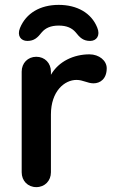

<svg xmlns="http://www.w3.org/2000/svg" viewBox="-20 -768 464 788"><path d="M189 -61V-298C189 -394 245 -440 294 -440C321 -440 339 -426 364 -426C391 -426 418 -444 418 -488C418 -519 387 -545 347 -545C284 -545 221 -517 189 -461V-474C189 -509 164 -535 129 -535C94 -535 69 -509 69 -474V-61C69 -26 94 0 129 0C164 0 189 -26 189 -61ZM62 -653C49 -621 66 -600 92 -600C120 -600 134 -613 152 -636C167 -653 188 -663 221 -663C254 -663 275 -653 290 -636C308 -613 322 -600 350 -600C376 -600 393 -622 379 -655C355 -715 296 -748 221 -748C145 -748 87 -714 62 -653Z"/></svg>

Font: Hotpoint
Style: Bold
Weight: 700
Designer: Andrew Paglinawan, Luciano Perondi, Riccardo Olocco
Foundry: CAST Cooperativa Anonima Servizi Tipografici
Version: Version 1.000;PS 2.1;hotconv 16.6.51;makeotf.lib2.5.65220